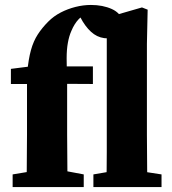

<svg xmlns="http://www.w3.org/2000/svg" viewBox="-20 -755 696 775"><path d="M31 0V-51L128 -67H233L318 -51V0ZM87 0Q88 -35 88 -70.5Q88 -106 88.5 -141.5Q89 -177 89 -212V-416H24V-477L142 -492L90 -464Q95 -517 105 -553Q115 -589 132.5 -616Q150 -643 175 -668Q197 -690 225 -704.5Q253 -719 284.5 -727Q316 -735 347 -735Q395 -735 431.5 -718.5Q468 -702 478 -665Q477 -637 462 -618.5Q447 -600 416 -600Q384 -600 359.5 -617Q335 -634 314 -668L294 -704L299 -713H344L350 -709Q316 -697 298 -678Q280 -659 268 -630Q259 -610 254 -582.5Q249 -555 249 -520Q249 -485 251 -440V-212Q251 -177 251.5 -141.5Q252 -106 252 -70.5Q252 -35 253 0ZM173 -417V-487H355V-416ZM357 0V-51L451 -67H528L632 -51V0ZM409 0Q410 -35 410.5 -70.5Q411 -106 411 -141.5Q411 -177 411 -212V-684L553 -725L576 -716L573 -578V-212Q573 -177 573.5 -141.5Q574 -106 574 -70.5Q574 -35 575 0Z"/></svg>

Font: Source Serif 4 18pt
Style: Bold
Weight: 700
Designer: Frank Grießhammer
Foundry: Adobe Systems Incorporated
Version: Version 4.004;hotconv 1.0.116;makeotfexe 2.5.65601